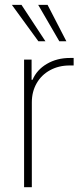

<svg xmlns="http://www.w3.org/2000/svg" viewBox="-20 -778 343 798"><path d="M80.1 -530.3H111.3V-446.3H115.2Q132.8 -487.8 174.8 -512.5Q216.8 -537.1 270.5 -537.1H286.1V-505.9H269.5Q224.1 -505.9 188.2 -486.3Q152.3 -466.8 132.3 -431.9Q112.3 -397 112.3 -352.5V0H80.1ZM29.3 -757.8H69.3L168.9 -606.4H139.6ZM138.7 -757.8H177.7L255.9 -606.4H226.6Z"/></svg>

Font: Pretendard Std Thin
Style: Regular
Weight: 100
Designer: Base glyphs from Inter by Rasmus Andersson; Hangeul glyphs from Noto Sans CJK(Source Han Sans) by Jang Soo-young and Kan
Foundry: Kil Hyung-jin
Version: Version 1.309